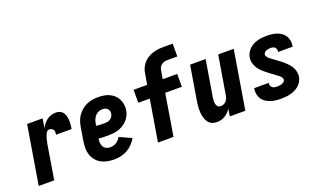

<svg xmlns="http://www.w3.org/2000/svg" viewBox="-77 -1166 2655 1605"><g transform="rotate(-20 1250.0 -363.5)"><path d="M50 0 136 -520H274L260 -438Q270 -456 283.5 -473Q297 -490 314 -502.5Q331 -515 351.5 -521.5Q372 -528 391 -528Q411 -528 428 -521Q445 -514 455.5 -499.5Q466 -485 471 -467Q476 -449 477 -430Q478 -411 476 -391.5Q474 -372 471 -353H333Q335 -365 334.5 -376.5Q334 -388 328.5 -397Q323 -406 312.5 -410Q302 -414 290 -414Q282 -414 275.5 -407.5Q269 -401 265 -393.5Q261 -386 258 -378.5Q255 -371 252.5 -363Q250 -355 247.5 -347.5Q245 -340 243.5 -332Q242 -324 240.5 -316Q239 -308 237 -300L188 0Z M722 8Q691 8 661 2.5Q631 -3 605.5 -17Q580 -31 561.5 -53.5Q543 -76 533.5 -104Q524 -132 524 -162.5Q524 -193 529 -225L549 -345Q553 -370 561.5 -394.5Q570 -419 585.5 -441Q601 -463 622 -480.5Q643 -498 667.5 -509Q692 -520 717.5 -524Q743 -528 768 -528Q795 -528 820.5 -524Q846 -520 869 -509.5Q892 -499 910 -482Q928 -465 939 -443Q950 -421 954 -395Q958 -369 953 -343Q950 -320 939 -298.5Q928 -277 911 -259Q894 -241 873 -228.5Q852 -216 829.5 -209Q807 -202 784 -200Q761 -198 738 -198Q717 -198 696.5 -198.5Q676 -199 655 -201Q652 -183 653.5 -164.5Q655 -146 663 -131Q671 -116 687.5 -107.5Q704 -99 722 -99Q736 -99 750 -102.5Q764 -106 776.5 -113.5Q789 -121 799.5 -132.5Q810 -144 817 -157L924 -108Q909 -82 887 -59Q865 -36 837.5 -20.5Q810 -5 780.5 1.5Q751 8 722 8ZM748 -304Q760 -304 773 -306.5Q786 -309 797.5 -316.5Q809 -324 816.5 -335.5Q824 -347 826 -359Q828 -372 825 -384.5Q822 -397 813.5 -405.5Q805 -414 793 -417.5Q781 -421 768 -421Q751 -421 733.5 -413.5Q716 -406 704 -392Q692 -378 685.5 -361Q679 -344 676 -327L673 -308Q691 -306 710 -305Q729 -304 748 -304Z M1111 0 1172 -369H1070V-484H1191L1207 -578Q1210 -602 1219.5 -624.5Q1229 -647 1245.5 -666.5Q1262 -686 1283.5 -699.5Q1305 -713 1328.5 -721Q1352 -729 1375.5 -732Q1399 -735 1422 -735H1509V-621H1422Q1409 -621 1395.5 -618Q1382 -615 1370 -606.5Q1358 -598 1351 -585.5Q1344 -573 1342 -560L1329 -484H1458V-370H1310L1249 0Z M1634 8Q1615 8 1597.5 2.5Q1580 -3 1567.5 -15Q1555 -27 1547.5 -43Q1540 -59 1535.5 -76.5Q1531 -94 1529.5 -112.5Q1528 -131 1528.5 -149.5Q1529 -168 1531.5 -187Q1534 -206 1537 -225L1586 -520H1724L1672 -206Q1670 -195 1669 -184.5Q1668 -174 1668 -163.5Q1668 -153 1670 -143Q1672 -133 1676.5 -124.5Q1681 -116 1690 -111Q1699 -106 1710 -106Q1723 -106 1736 -112Q1749 -118 1758 -128.5Q1767 -139 1772 -152Q1777 -165 1779 -178L1836 -520H1974L1888 0H1750L1760 -65Q1750 -49 1736 -35Q1722 -21 1705.5 -11Q1689 -1 1670.5 3.5Q1652 8 1634 8Z M2206 8Q2182 8 2158 5.5Q2134 3 2112 -4.5Q2090 -12 2071 -24.5Q2052 -37 2039.5 -55.5Q2027 -74 2022 -97Q2017 -120 2021 -145Q2022 -147 2022 -148.5Q2022 -150 2023 -152H2152Q2152 -152 2151.5 -151Q2151 -150 2151 -150Q2149 -138 2153 -127.5Q2157 -117 2165 -110.5Q2173 -104 2184 -101.5Q2195 -99 2206 -99Q2217 -99 2227.5 -100Q2238 -101 2248 -104.5Q2258 -108 2268 -115Q2278 -122 2279 -132Q2281 -141 2277 -149Q2273 -157 2267 -163.5Q2261 -170 2254 -175Q2247 -180 2240 -185L2239 -186V-187Q2232 -192 2225 -197Q2218 -202 2212 -207L2210 -208Q2194 -220 2177 -232.5Q2160 -245 2144 -259Q2128 -273 2114 -288.5Q2100 -304 2090 -322.5Q2080 -341 2075.5 -362.5Q2071 -384 2075 -407Q2078 -427 2088.5 -445.5Q2099 -464 2114.5 -479Q2130 -494 2149 -503.5Q2168 -513 2188 -518.5Q2208 -524 2228 -526Q2248 -528 2267 -528Q2291 -528 2314 -525.5Q2337 -523 2358.5 -515.5Q2380 -508 2398 -495Q2416 -482 2428 -463.5Q2440 -445 2444 -422Q2448 -399 2444 -376Q2444 -374 2443.5 -372Q2443 -370 2443 -368H2314Q2314 -368 2314 -369Q2314 -370 2314 -370Q2316 -381 2313.5 -391Q2311 -401 2304.5 -408Q2298 -415 2288 -418Q2278 -421 2267 -421Q2258 -421 2248.5 -420Q2239 -419 2229.5 -415.5Q2220 -412 2212 -405Q2204 -398 2202 -389Q2201 -379 2205 -371Q2209 -363 2214.5 -356.5Q2220 -350 2227 -345Q2234 -340 2241 -334.5Q2248 -329 2255 -324Q2262 -319 2269 -314L2271 -312Q2288 -300 2305 -287.5Q2322 -275 2337.5 -261Q2353 -247 2367 -231.5Q2381 -216 2391 -197.5Q2401 -179 2405.5 -157.5Q2410 -136 2407 -113Q2403 -93 2392 -73.5Q2381 -54 2364.5 -39.5Q2348 -25 2328.5 -16Q2309 -7 2288.5 -1.5Q2268 4 2247.5 6Q2227 8 2206 8Z"/></g></svg>

Font: Iosevka SS04 Heavy
Style: Italic
Weight: 900
Italic angle: -9°
Monospace: yes
Designer: Belleve Invis
Foundry: Belleve Invis
Version: Version 19.0.0; ttfautohint (v1.8.4)